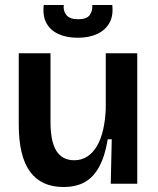

<svg xmlns="http://www.w3.org/2000/svg" viewBox="-20 -735 632 768"><path d="M234 13Q145 13 100 -48.5Q55 -110 55 -237V-522H182V-248Q182 -169 205.5 -131.5Q229 -94 277 -94Q306 -94 328.5 -108.5Q351 -123 367 -149.5Q383 -176 392 -214Q401 -252 403 -299V-522H529V-225V0H423L427 -178H411Q400 -111 377 -68.5Q354 -26 319 -6.5Q284 13 234 13ZM155 -715H235Q232 -692 245.5 -675Q259 -658 293 -658Q327 -658 339 -675Q351 -692 349 -715H429Q434 -672 417.5 -643Q401 -614 368.5 -599Q336 -584 291 -584Q246 -584 213.5 -599Q181 -614 165.5 -643Q150 -672 155 -715Z"/></svg>

Font: Bricolage Grotesque 36pt SemiBold
Style: Regular
Weight: 600
Designer: Mathieu Triay
Foundry: Atelier Triay
Version: Version 1.001;gftools[0.9.33.dev8+g029e19f]